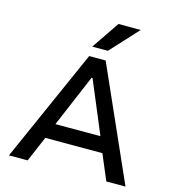

<svg xmlns="http://www.w3.org/2000/svg" viewBox="-132 -1049 1056 1160"><g transform="rotate(15 395.5 -469.0)"><path d="M31 0 344 -705H447L760 0H640L556 -199L608 -159H182L233 -199L148 0ZM392 -582 243 -231 218 -255H572L545 -231L398 -582ZM347 -765 465 -938H604L445 -765Z"/></g></svg>

Font: Nunito Sans 6pt SemiBold
Style: Regular
Weight: 600
Version: Version 3.101;gftools[0.9.27]